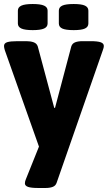

<svg xmlns="http://www.w3.org/2000/svg" viewBox="-24 -730 537 956"><path d="M166 206Q131 206 115.5 200.5Q100 195 100 183Q100 173 105 162L170 0L0 -480Q-4 -493 -4 -501Q-4 -515 12 -520Q28 -525 63 -525H108Q128 -525 143.5 -519.5Q159 -514 164 -499L246 -193H250L331 -499Q336 -514 350.5 -519.5Q365 -525 387 -525H427Q462 -525 477.5 -519.5Q493 -514 493 -501Q493 -493 488 -480L258 180Q253 195 238.5 200.5Q224 206 203 206ZM343 -580Q303 -580 286 -588Q269 -596 269 -613V-677Q269 -694 286 -702Q303 -710 343 -710Q382 -710 399 -702Q416 -694 416 -677V-613Q416 -596 399 -588Q382 -580 343 -580ZM139 -580Q100 -580 82.5 -588Q65 -596 65 -613V-677Q65 -694 82.5 -702Q100 -710 139 -710Q178 -710 195.5 -702Q213 -694 213 -677V-613Q213 -596 195.5 -588Q178 -580 139 -580Z"/></svg>

Font: Asap ExtraBold
Style: Regular
Weight: 800
Designer: Pablo Cosgaya
Foundry: Omnibus-Type
Version: Version 3.001; ttfautohint (v1.8.4.7-5d5b)